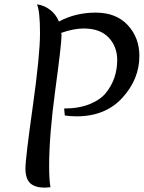

<svg xmlns="http://www.w3.org/2000/svg" viewBox="-20 -846 661 883"><path d="M262 -695 263 -683Q263 -645 234.5 -434.5Q206 -224 206 -83Q206 -20 212 15Q188 17 186 17Q141 17 119 -3.5Q97 -24 97 -70.5Q97 -117 130.5 -354.5Q164 -592 164 -693.5Q164 -795 150 -826Q182 -822 209.5 -801.5Q237 -781 251 -747Q327 -788 420.5 -788Q514 -788 567.5 -730.5Q621 -673 621 -589Q621 -482 543 -396.5Q465 -311 333 -311Q303 -311 278 -315L275 -347Q342 -347 392 -367Q442 -387 468 -420Q519 -484 519 -570Q519 -632 479.5 -673.5Q440 -715 365 -715Q320 -715 262 -695Z"/></svg>

Font: Merienda
Style: Regular
Weight: 400
Designer: Eduardo Rodriguez Tunni
Foundry: Eduardo Rodriguez Tunni
Version: Version 1.001